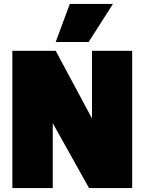

<svg xmlns="http://www.w3.org/2000/svg" viewBox="-20 -959 737 979"><path d="M43 0V-700H264L449 -355V-700H654V0H434L249 -331V0ZM264 -745 336 -939H556L432 -745Z"/></svg>

Font: Georama Black
Style: Regular
Weight: 900
Designer: Jean-Baptiste Levee
Foundry: Production Type
Version: Version 1.001